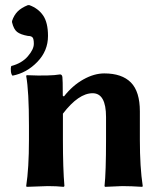

<svg xmlns="http://www.w3.org/2000/svg" viewBox="-20 -725 640 748"><path d="M26.9 -638.2C31.1 -620.3 37.6 -607.8 46.4 -600.8C55.2 -593.8 69.3 -588.5 88.9 -585C97.3 -585 103.3 -583.1 106.7 -579.3C110.1 -575.6 111.8 -567.2 111.8 -554.2C111.8 -539.9 104 -523.7 88.4 -505.6C72.8 -487.5 51.3 -474.9 23.9 -467.8C22 -461.6 21.5 -454.5 22.5 -446.5C23.4 -438.6 25.6 -433.1 28.8 -430.2C65.6 -437.3 97.8 -455.2 125.5 -483.9C153.2 -512.5 167 -546.2 167 -585C167 -619.8 160.6 -646.4 147.9 -664.8C135.3 -683.2 117.4 -696.6 94.2 -705.1H88.9C71.6 -698.2 58.2 -689.9 48.6 -680.2C39 -670.4 31.7 -658 26.9 -643.1ZM524.9 -180.2V-291C524.9 -342.4 513.3 -380 490 -403.6C466.7 -427.2 432.1 -439 386.2 -439C359.9 -439 332.7 -431.2 304.7 -415.5C276.7 -399.9 251.5 -377.8 229 -349.1L224.6 -352.1C224.6 -395 224.1 -419.3 223.1 -424.8C222.2 -431.6 219.1 -435.1 213.9 -435.1C187.5 -430.5 144.2 -429.5 84 -432.1L82 -429.2C89.2 -390.1 92.8 -325.4 92.8 -234.9V-180.2C92.8 -106.3 89.2 -46.2 82 0L84 2.9L166 0C188.8 0 209.5 1 228 2.9L231 0C227.1 -45.6 225.1 -105.6 225.1 -180.2V-282.2C265.8 -335.3 304.4 -361.8 340.8 -361.8C375.7 -361.8 393.1 -330.9 393.1 -269V-180.2C393.1 -95.5 391.1 -35.5 387.2 0L389.2 2.9L456.1 0C478.8 0 504.9 1 534.2 2.9L536.1 0C528.6 -48.8 524.9 -108.9 524.9 -180.2Z"/></svg>

Font: Linux Biolinum G
Style: Bold
Weight: 700
Designer: Philipp H. Poll
Foundry: Philipp H. Poll
Version: Version 1.1.0